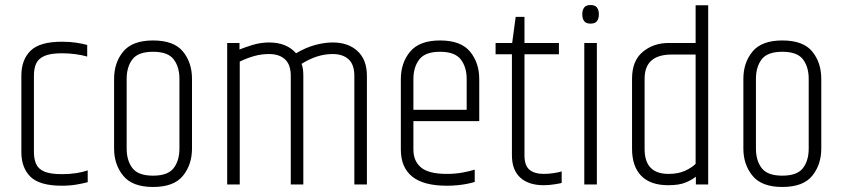

<svg xmlns="http://www.w3.org/2000/svg" viewBox="-20 -734 3353 764"><path d="M65 -433Q65 -496 101.5 -532Q138 -568 226 -568Q258 -568 284 -564Q310 -560 327 -555V-509Q306 -515 280 -518.5Q254 -522 226 -522Q180 -522 156 -511Q132 -500 123.5 -480.5Q115 -461 115 -433V-129Q115 -102 123.5 -82Q132 -62 156 -51.5Q180 -41 226 -41Q257 -41 283 -45Q309 -49 329 -56V-9Q310 -4 284 0.5Q258 5 226 5Q138 5 101.5 -30.5Q65 -66 65 -129Z M434 -420Q434 -485 470.5 -529Q507 -573 589 -573Q672 -573 708 -529Q744 -485 744 -420V-143Q744 -79 708 -34.5Q672 10 589 10Q507 10 470.5 -34.5Q434 -79 434 -143ZM694 -420Q694 -468 671 -498Q648 -528 589 -528Q530 -528 507 -498Q484 -468 484 -420V-143Q484 -95 507 -65Q530 -35 589 -35Q648 -35 671 -65Q694 -95 694 -143Z M1158 -522Q1197 -545 1234 -555Q1271 -565 1304 -565Q1366 -565 1403 -530.5Q1440 -496 1440 -432V0H1390V-432Q1390 -477 1367 -498Q1344 -519 1304 -519Q1273 -519 1242.5 -509.5Q1212 -500 1180 -480Q1184 -470 1185.5 -458Q1187 -446 1187 -432V0H1137V-432Q1137 -477 1114 -498Q1091 -519 1051 -519Q1020 -519 991.5 -511Q963 -503 934 -489V0H884V-563H933V-537Q952 -545 984.5 -555Q1017 -565 1051 -565Q1086 -565 1113 -554Q1140 -543 1158 -522Z M1575 -419Q1575 -484 1612 -528.5Q1649 -573 1731 -573Q1814 -573 1850.5 -528.5Q1887 -484 1887 -419V-255H1837V-419Q1837 -467 1813.5 -497.5Q1790 -528 1731 -528Q1672 -528 1648.5 -497.5Q1625 -467 1625 -419V-169H1575ZM1575 -173H1625V-139Q1625 -93 1655.5 -67.5Q1686 -42 1758 -42Q1790 -42 1818.5 -47Q1847 -52 1869 -59V-10Q1856 -6 1838.5 -2.5Q1821 1 1801 3Q1781 5 1758 5Q1665 5 1620 -31.5Q1575 -68 1575 -139ZM1605 -297H1887V-252H1605Z M2032 -667H2067V-563H2204V-518H2067V-116Q2067 -75 2087 -58.5Q2107 -42 2144 -42Q2164 -42 2185.5 -45.5Q2207 -49 2215 -52V-6Q2208 -4 2186 -0.5Q2164 3 2144 3Q2083 3 2050 -27.5Q2017 -58 2017 -116V-518H1952V-563H2018Z M2305 -563H2355V0H2305ZM2297 -677Q2297 -694 2304.5 -704Q2312 -714 2330 -714Q2348 -714 2355.5 -704Q2363 -694 2363 -677Q2363 -660 2355.5 -650Q2348 -640 2330 -640Q2312 -640 2304.5 -650Q2297 -660 2297 -677Z M2748 -713H2798V0H2749V-31Q2733 -18 2707.5 -7.5Q2682 3 2639 3Q2568 3 2531.5 -34.5Q2495 -72 2495 -142V-421Q2495 -492 2537.5 -527.5Q2580 -563 2641 -563H2748ZM2748 -82V-517H2653Q2545 -517 2545 -421V-141Q2545 -42 2640 -42Q2679 -42 2706 -54.5Q2733 -67 2748 -82Z M2938 -420Q2938 -485 2974.5 -529Q3011 -573 3093 -573Q3176 -573 3212 -529Q3248 -485 3248 -420V-143Q3248 -79 3212 -34.5Q3176 10 3093 10Q3011 10 2974.5 -34.5Q2938 -79 2938 -143ZM3198 -420Q3198 -468 3175 -498Q3152 -528 3093 -528Q3034 -528 3011 -498Q2988 -468 2988 -420V-143Q2988 -95 3011 -65Q3034 -35 3093 -35Q3152 -35 3175 -65Q3198 -95 3198 -143Z"/></svg>

Font: Khand Variable Light
Style: Regular
Weight: 300
Designer: Satya Rajpurohit
Foundry: Indian Type Foundry
Version: Version 3.000